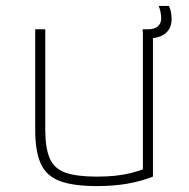

<svg xmlns="http://www.w3.org/2000/svg" viewBox="-20 -619 640 649"><path d="M308 10Q228 10 182.5 -7Q137 -24 118 -65.5Q99 -107 99 -180V-520H133V-181Q133 -119 148 -84Q163 -49 201 -35.5Q239 -22 307 -22Q342 -22 370 -25Q398 -28 424 -34.5Q450 -41 475 -51L463 -31V-520H497V-22Q456 -6 410 2Q364 10 308 10ZM478 -489Q471 -489 464 -492L462 -520H480Q502 -520 513.5 -530Q525 -540 525 -557Q525 -565 522.5 -578.5Q520 -592 516 -599H551Q556 -589 558 -577.5Q560 -566 560 -554Q560 -523 539 -506Q518 -489 478 -489Z"/></svg>

Font: M PLUS Code Latin Expanded ExtraLight
Style: Regular
Weight: 250
Width: 7
Designer: Coji Morishita
Foundry: UNDERFOREST DESIGN
Version: Version 1.002; ttfautohint (v1.8.3)